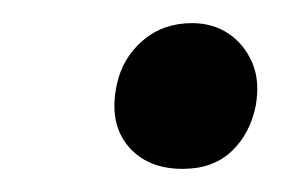

<svg xmlns="http://www.w3.org/2000/svg" viewBox="-20 -486 253 166"><path d="M138 -340Q107 -340 90.5 -360Q74 -380 81 -413Q86 -436 103.5 -451Q121 -466 146 -466Q164 -466 177.5 -457Q191 -448 198 -432Q205 -416 201 -394Q196 -370 180 -355Q164 -340 138 -340Z"/></svg>

Font: Vollkorn Medium
Style: Italic
Weight: 500
Italic angle: -11°
Designer: Friedrich Althausen
Foundry: Friedrich Althausen
Version: Version 5.000